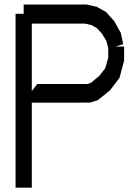

<svg xmlns="http://www.w3.org/2000/svg" viewBox="-20 -838 602 855"><path d="M494.1 -630.9H532.7V-567.9L512.2 -491.7L470.7 -436.5L415 -391.6L381.3 -381.3L323.2 -380.9H121.6V-2.4H49.3V-381.3V-463.9V-776.4H85.4V-817.9H365.7L411.1 -807.6L452.1 -784.7L488.8 -743.7L518.1 -690.9L528.8 -641.1ZM461.9 -580.6V-624.5L453.6 -655.8L434.1 -688L411.6 -712.4L388.2 -726.1L358.4 -732.9H121.6V-432.6L146 -463.9H323.2H361.8H370.6L384.8 -469.2L423.8 -501.5L448.7 -534.2Z"/></svg>

Font: Gap Sans
Style: Regular
Weight: 400
Designer: Alexandre Liziard and Étienne Ozeray
Foundry: Interstices.io
Version: Version 1.6.1 - December 3. 2014